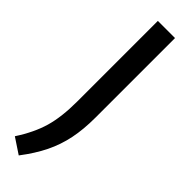

<svg xmlns="http://www.w3.org/2000/svg" viewBox="-289 -541 771 771"><g transform="rotate(45 97.0 -155.5)"><path d="M-19.5 189.5Q24 123 41.5 62Q59 1 59 -86V-544H156.5V-92Q156.5 -25.5 145.5 28.2Q134.5 82 110.5 131Q86.5 180 46 233Z"/></g></svg>

Font: Encode Sans Condensed Medium
Style: Regular
Weight: 500
Width: 3
Designer: Multiple Designers
Foundry: Impallari Type
Version: Version 2.000